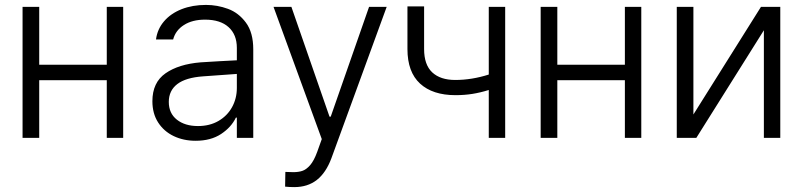

<svg xmlns="http://www.w3.org/2000/svg" viewBox="-20 -558 3250 777"><path d="M138.7 -295.9H412.1V-530.3H478.5V0H412.1V-233.4H138.7V0H71.3V-530.3H138.7Z M792 -305.7Q826.2 -308.1 867.9 -310.3Q909.7 -312.5 938.5 -314V-364.3Q938.5 -418 905 -448.2Q871.6 -478.5 809.6 -478.5Q758.3 -478.5 724.4 -456.8Q690.4 -435.1 680.7 -398.4H611.3Q616.7 -439.9 643.8 -471.7Q670.9 -503.4 714.8 -520.8Q758.8 -538.1 813.5 -538.1Q859.4 -538.1 902.6 -522.2Q945.8 -506.3 975.3 -466.3Q1004.9 -426.3 1004.9 -358.4V0H938.5V-82H934.6Q916 -43 874.5 -15.6Q833 11.7 771.5 11.7Q722.7 11.7 682.9 -7.3Q643.1 -26.4 619.9 -62.5Q596.7 -98.6 596.7 -148.4Q596.7 -224.1 649.7 -261.2Q702.6 -298.3 792 -305.7ZM781.2 -47.9Q828.6 -47.9 864.3 -68.6Q899.9 -89.4 919.2 -124.5Q938.5 -159.7 938.5 -202.1V-258.8L801.8 -249Q731.9 -244.1 697.5 -217.8Q663.1 -191.4 663.1 -145.5Q663.1 -99.6 695.8 -73.7Q728.5 -47.9 781.2 -47.9Z M1133.8 197.3 1134.8 137.7 1167 138.7Q1188 138.7 1203.6 133.5Q1219.2 128.4 1234.9 110.6Q1250.5 92.8 1263.7 56.6L1282.2 4.9L1086.9 -530.3H1159.2L1313.5 -85.9H1318.4L1473.6 -530.3H1544.9L1321.3 82Q1299.3 141.1 1262.2 170.2Q1225.1 199.2 1170.9 199.2Q1151.4 199.2 1133.8 197.3Z M2024.4 0H1958V-193.8Q1923.8 -183.1 1891.6 -178Q1859.4 -172.9 1823.2 -172.9Q1731 -172.9 1679.9 -219.7Q1628.9 -266.6 1628.9 -359.4V-532.2H1696.3V-359.4Q1696.3 -295.9 1729.2 -265.1Q1762.2 -234.4 1822.3 -234.4Q1889.2 -234.4 1958 -256.3V-530.3H2024.4Z M2235.4 -295.9H2508.8V-530.3H2575.2V0H2508.8V-233.4H2235.4V0H2168V-530.3H2235.4Z M3059.6 -530.3H3137.7V0H3071.3V-435.5L2797.9 0H2718.8V-530.3H2786.1V-94.7Z"/></svg>

Font: Pretendard Std Light
Style: Regular
Weight: 300
Designer: Base glyphs from Inter by Rasmus Andersson; Hangeul glyphs from Noto Sans CJK(Source Han Sans) by Jang Soo-young and Kan
Foundry: Kil Hyung-jin
Version: Version 1.309